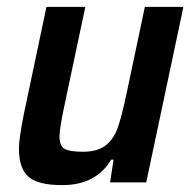

<svg xmlns="http://www.w3.org/2000/svg" viewBox="-20 -530 562 558"><path d="M35 -98Q35 -127 49 -197L115 -510H228L168 -227Q153 -157 153 -134Q153 -106 167.5 -97.5Q182 -89 221 -89Q263 -89 286.5 -107Q310 -125 322 -158.5Q334 -192 348 -259L401 -510H513L405 0H300L310 -66H303Q259 8 161 8Q90 8 62.5 -16.5Q35 -41 35 -98Z"/></svg>

Font: Saira Semi Condensed Medium
Style: Italic
Weight: 500
Width: 4
Italic angle: -12°
Designer: Hector Gatti with collaboration of the Omnibus-Type team
Foundry: Omnibus-Type
Version: Version 1.001; ttfautohint (v1.8)